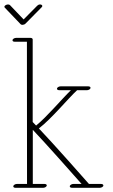

<svg xmlns="http://www.w3.org/2000/svg" viewBox="-24 -850 515 878"><path d="M159.2 -829.6C154.3 -829.6 149.9 -827.6 146.5 -824.2L84 -761.2L21.5 -826.7C19.5 -828.6 16.1 -829.6 12.7 -829.6C5.4 -829.6 -3.9 -824.7 -3.9 -818.8C-3.9 -817.4 -2.9 -815.9 -2 -814.9L70.3 -739.3C71.8 -737.8 74.7 -736.3 78.1 -736.3C83 -736.3 88.9 -738.3 92.3 -741.7L167 -817.4C168.9 -819.3 169.4 -820.8 169.4 -822.8C169.4 -826.7 164.6 -829.6 159.2 -829.6ZM33.2 -665.5C33.2 -661.6 37.1 -659.2 43 -659.2H99.1L99.6 -8.8H53.2C46.4 -8.8 39.1 -4.9 37.1 0C35.2 4.9 39.6 8.8 46.4 8.8H173.3C180.2 8.8 187.5 4.9 189.5 0C191.4 -4.9 187 -8.8 180.2 -8.8H126V-256.3C185.1 -194.3 309.1 -54.2 349.1 -8.8H311.5C304.7 -8.8 297.4 -4.9 295.4 0C293.5 4.9 298.3 8.8 305.2 8.8H432.1C439 8.8 448.7 4.4 448.7 -2C448.7 -5.9 444.3 -8.8 438.5 -8.8H382.8C361.8 -32.7 222.7 -190.4 153.8 -262.7C212.4 -307.6 287.6 -399.9 328.6 -437.5H373.5C380.4 -437.5 387.7 -441.4 389.6 -446.3C391.6 -451.2 386.7 -455.1 379.9 -455.1H252.9C246.1 -455.1 238.8 -451.2 236.8 -446.3C234.9 -441.4 239.7 -437.5 246.6 -437.5H300.3C256.8 -395.5 190.9 -315.9 141.1 -275.9C135.3 -282.2 129.9 -287.6 126 -291.5H125.5V-669.9C125.5 -673.3 121.6 -676.8 115.7 -676.8H49.8C42.5 -676.8 33.2 -672.4 33.2 -665.5Z"/></svg>

Font: WireWyrm
Style: Light
Weight: 200
Version: Version 001.000